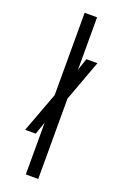

<svg xmlns="http://www.w3.org/2000/svg" viewBox="-155 -846 571 893"><g transform="rotate(20 131.0 -400.0)"><path d="M100 0V-256.5L78.5 -194H26L100 -392.5V-800H161.5V-541L181.5 -600H236L161.5 -397.5V0Z"/></g></svg>

Font: Big Shoulders Stencil Text Light
Style: Regular
Weight: 300
Designer: Patric King
Foundry: XO Type Co
Version: Version 1.000